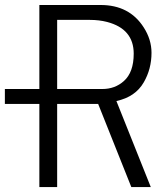

<svg xmlns="http://www.w3.org/2000/svg" viewBox="-94 -760 648 780"><path d="M-74.2 -337.9V-398.4H65.9V-739.7H314.9Q431.6 -739.7 489.7 -648.9Q521.5 -599.6 521.5 -545.4Q521.5 -480 490.2 -425.8Q456.1 -366.2 378.9 -349.6L518.6 0H439.5L304.7 -337.9H138.2V0H65.9V-337.9ZM321.8 -398.4Q373 -398.4 409.2 -430.7Q449.2 -466.3 449.2 -542Q449.2 -642.6 340.8 -670.9Q308.6 -679.2 270.5 -679.2H138.2V-398.4Z"/></svg>

Font: News Cycle
Style: Regular
Weight: 500
Version: Version 0.5.2